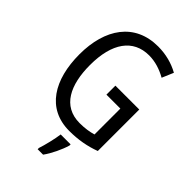

<svg xmlns="http://www.w3.org/2000/svg" viewBox="-275 -826 1149 1149"><g transform="rotate(45 300.0 -251.5)"><path d="M338 -377V-301H456V-82C425 -73 390 -67 345 -67C201 -67 143 -190 143 -357C143 -543 218 -648 353 -648C404 -648 454 -632 500 -606L531 -679C479 -708 419 -724 353 -724C156 -724 53 -574 53 -358C53 -143 145 10 334 10C409 10 476 -2 540 -26V-377ZM397 71V61H313C308 102 290 175 278 210V221H324C354 180 384 116 397 71Z"/></g></svg>

Font: Noto Sans Gurmukhi UI Condensed
Style: Regular
Weight: 400
Width: 3
Designer: Jelle Bosma - Monotype Design Team
Foundry: Monotype Imaging Inc.
Version: Version 2.004